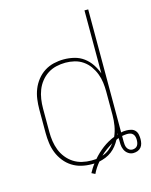

<svg xmlns="http://www.w3.org/2000/svg" viewBox="-119 -812 746 948"><g transform="rotate(-15 254.5 -338.0)"><path d="M249 59 231 50Q237 39 243.5 28.5Q250 18 258 8Q254 8 251 8Q248 8 244 8Q218 8 192.5 2Q167 -4 145 -18Q123 -32 106.5 -53Q90 -74 80.5 -98Q71 -122 67.5 -148Q64 -174 64 -200V-320Q64 -346 67.5 -372Q71 -398 80.5 -422Q90 -446 106.5 -467Q123 -488 145 -502Q167 -516 192.5 -522Q218 -528 244 -528Q271 -528 297.5 -521.5Q324 -515 345.5 -499Q367 -483 382 -460.5Q397 -438 406 -413V-735H425V-106Q432 -108 439 -108.5Q446 -109 453 -109Q464 -109 476 -106Q488 -103 496 -94.5Q504 -86 506.5 -74Q509 -62 509 -50Q509 -39 506.5 -28Q504 -17 497 -8.5Q490 0 479.5 4Q469 8 457 8Q443 8 431 -0.5Q419 -9 413 -22.5Q407 -36 406.5 -50.5Q406 -65 406 -79Q406 -80 406 -80.5Q406 -81 406 -82Q406 -82 405.5 -82Q405 -82 405 -82Q402 -81 399 -80Q396 -79 393 -77Q385 -62 374 -48Q363 -34 348.5 -23Q334 -12 318 -5.5Q302 1 284 5Q274 17 265 30.5Q256 44 249 59ZM248 -10Q254 -10 260.5 -10.5Q267 -11 273 -11Q296 -38 324.5 -59.5Q353 -81 386 -94Q397 -119 401.5 -146Q406 -173 406 -200V-320Q406 -343 403 -366.5Q400 -390 391.5 -412Q383 -434 369.5 -453Q356 -472 336.5 -485.5Q317 -499 294 -504.5Q271 -510 248 -510Q224 -510 200.5 -504.5Q177 -499 157 -486Q137 -473 122 -454Q107 -435 98.5 -413Q90 -391 86.5 -367.5Q83 -344 83 -320V-200Q83 -176 86.5 -152.5Q90 -129 98.5 -107Q107 -85 122 -66Q137 -47 157 -34Q177 -21 200.5 -15.5Q224 -10 248 -10ZM403 -100Q404 -101 404.5 -101Q405 -101 406 -101V-107Q405 -106 404.5 -104Q404 -102 403 -100ZM457 -10Q465 -10 472 -13Q479 -16 483 -22Q487 -28 488.5 -35.5Q490 -43 490 -51Q490 -59 488 -67Q486 -75 480.5 -81Q475 -87 467 -89Q459 -91 451 -91Q445 -91 438 -90Q431 -89 425 -88V-83Q425 -77 425 -71Q425 -65 425 -59Q425 -51 426 -42.5Q427 -34 431 -26.5Q435 -19 442 -14.5Q449 -10 457 -10ZM306 -19Q325 -25 341 -37.5Q357 -50 369 -66Q352 -56 336 -44.5Q320 -33 306 -19Z"/></g></svg>

Font: Zed Mono Thin
Style: Regular
Weight: 100
Monospace: yes
Designer: Belleve Invis
Foundry: Belleve Invis
Version: Version 1.0.0; ttfautohint (v1.8.4)